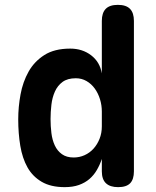

<svg xmlns="http://www.w3.org/2000/svg" viewBox="-20 -760 640 790"><path d="M466 10Q433 10 416 -6Q399 -22 399 -55V-106Q391 -82 378.5 -60.5Q366 -39 348 -23.5Q330 -8 305 1Q280 10 246 10Q189 10 151.5 -12Q114 -34 93 -71.5Q72 -109 63.5 -160Q55 -211 55 -269Q55 -320 64.5 -371.5Q74 -423 97.5 -465Q121 -507 162.5 -533.5Q204 -560 269 -560Q319 -560 355 -532.5Q391 -505 399 -458V-674Q399 -707 415 -723.5Q431 -740 465 -740Q499 -740 515 -723.5Q531 -707 531 -674V-55Q531 -22 515.5 -6Q500 10 466 10ZM283 -112Q307 -112 328 -121.5Q349 -131 364.5 -148Q380 -165 389.5 -188.5Q399 -212 399 -240V-301Q399 -327 391.5 -351.5Q384 -376 370 -395.5Q356 -415 336 -426.5Q316 -438 292 -438Q258 -438 237.5 -423Q217 -408 206 -383.5Q195 -359 191.5 -329Q188 -299 188 -270Q188 -241 191.5 -212.5Q195 -184 205.5 -161.5Q216 -139 235 -125.5Q254 -112 283 -112Z"/></svg>

Font: Maple Mono
Style: Bold
Weight: 700
Monospace: yes
Designer: subframe7536
Version: Version 7.200